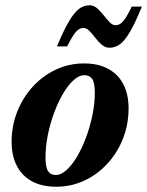

<svg xmlns="http://www.w3.org/2000/svg" viewBox="-20 -695 558 728"><path d="M298.5 -454.5Q353.5 -454.5 391.2 -433.5Q429 -412.5 448.2 -374.5Q467.5 -336.5 467.5 -284.5Q467.5 -223 446.2 -169.2Q425 -115.5 387.2 -74.5Q349.5 -33.5 299.8 -10.2Q250 13 193.5 13Q138.5 13 100.8 -7.8Q63 -28.5 43.5 -66.8Q24 -105 24 -157Q24 -218 45.5 -272Q67 -326 104.8 -367Q142.5 -408 192 -431.2Q241.5 -454.5 298.5 -454.5ZM191.5 -31.5Q211.5 -31.5 232.5 -50.5Q253.5 -69.5 272.5 -101.8Q291.5 -134 306.5 -174.5Q321.5 -215 330.5 -258.8Q339.5 -302.5 339.5 -343.5Q339.5 -380.5 329.8 -395.2Q320 -410 300 -410Q280 -410 259 -391Q238 -372 219 -339.8Q200 -307.5 185 -266.8Q170 -226 161.2 -182.5Q152.5 -139 152.5 -98Q152.5 -61 162.2 -46.2Q172 -31.5 191.5 -31.5ZM518 -670Q493 -608.5 473 -574.5Q453 -540.5 434.8 -527.2Q416.5 -514 395.5 -514Q379 -514 366 -525.2Q353 -536.5 341.5 -551.5Q330 -566.5 319 -577.8Q308 -589 296.5 -589Q287 -589 278 -583.2Q269 -577.5 258.8 -562.2Q248.5 -547 234.5 -519H196Q221.5 -580.5 241.5 -614.2Q261.5 -648 279.8 -661.5Q298 -675 319 -675Q335.5 -675 348.5 -663.5Q361.5 -652 373 -637.2Q384.5 -622.5 395.5 -611Q406.5 -599.5 418 -599.5Q428 -599.5 436.8 -605.2Q445.5 -611 455.8 -626.2Q466 -641.5 479.5 -670Z"/></svg>

Font: Newsreader 24pt
Style: Bold Italic
Weight: 700
Italic angle: -17°
Designer: Hugues Gentile
Foundry: Production Type
Version: Version 1.003